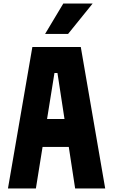

<svg xmlns="http://www.w3.org/2000/svg" viewBox="-20 -1066 640 1086"><path d="M25 0 163 -800H437L575 0H405L305 -653H288L183 0ZM130 -235V-393H469V-235ZM235 -874 338 -1046H504L365 -874Z"/></svg>

Font: Martian Mono Condensed
Style: Bold
Weight: 700
Width: 3
Designer: Roman Shamin
Foundry: Evil Martians
Version: Version 1.000